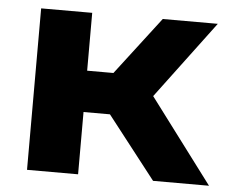

<svg xmlns="http://www.w3.org/2000/svg" viewBox="-44 -598 774 648"><g transform="rotate(5 343.0 -273.5)"><path d="M70 0V-547H243V-351H332L482 -547H668.5L472.5 -285L686.5 0H497L332.5 -211H243V0Z"/></g></svg>

Font: Encode Sans Exp
Style: Bold
Weight: 700
Width: 7
Designer: Multiple Designers
Foundry: Impallari Type
Version: Version 3.002; ttfautohint (v1.8.3) -l 8 -r 50 -G 200 -x 14 